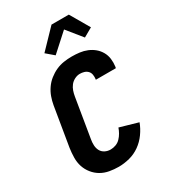

<svg xmlns="http://www.w3.org/2000/svg" viewBox="-234 -1092 1069 1211"><g transform="rotate(-30 300.0 -486.5)"><path d="M264 8Q230 8 197 2Q164 -4 136.5 -20Q109 -36 88.5 -61.5Q68 -87 58 -117.5Q48 -148 48.5 -182.5Q49 -217 54 -251L101 -534Q106 -563 116 -591Q126 -619 143.5 -644.5Q161 -670 185.5 -689.5Q210 -709 237.5 -721.5Q265 -734 294.5 -738.5Q324 -743 353 -743Q382 -743 410 -739.5Q438 -736 463.5 -725.5Q489 -715 509.5 -698Q530 -681 543.5 -657.5Q557 -634 560.5 -606Q564 -578 560 -549L558 -540H412L413 -544Q415 -560 412.5 -576Q410 -592 399.5 -603Q389 -614 374 -618.5Q359 -623 343 -623Q324 -623 305 -613.5Q286 -604 273.5 -588Q261 -572 254.5 -553Q248 -534 245 -515L198 -231Q194 -210 195 -188Q196 -166 205.5 -148.5Q215 -131 233.5 -121.5Q252 -112 274 -112Q293 -112 312 -119Q331 -126 345 -140.5Q359 -155 369 -172.5Q379 -190 385 -208L517 -170Q503 -132 478 -97Q453 -62 418.5 -37.5Q384 -13 343.5 -2.5Q303 8 264 8ZM270 -800 215 -847 344 -981H470L551 -842L486 -805L397 -915Z"/></g></svg>

Font: Iosevka Aile Heavy
Style: Italic
Weight: 900
Italic angle: -9°
Designer: Belleve Invis
Foundry: Belleve Invis
Version: Version 31.1.0; ttfautohint (v1.8.4)